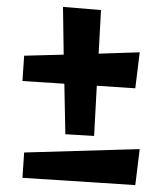

<svg xmlns="http://www.w3.org/2000/svg" viewBox="-20 -535 471 555"><path d="M265.1 -379.9 383.8 -383.8 371.1 -279.8 259.8 -287.1 252 -142.1 168.9 -147 166 -293 44.9 -300.8 49.8 -374 164.1 -377 162.1 -515.1 272 -505.9ZM44.9 -21 49.8 -94.2 383.8 -104 371.1 0Z"/></svg>

Font: Risque
Style: Regular
Weight: 400
Designer: Astigmatic (AOETI)
Foundry: Astigmatic (AOETI)
Version: Version 1.000